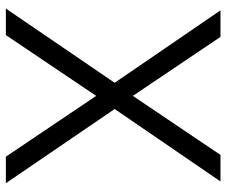

<svg xmlns="http://www.w3.org/2000/svg" viewBox="-80 -710 790 671"><g transform="rotate(90 315.5 -375.0)"><path d="M361.5 -380.2 614.6 -750H521.9L315.6 -443.8L109.4 -750H16.7L269.8 -380.2L10.4 0H103.1L315.6 -315.6L528.1 0H620.8Z"/></g></svg>

Font: Manrope3
Style: Regular
Weight: 400
Width: 4
Designer: Mikhail Sharanda
Foundry: Mikhail Sharanda
Version: Version 3.000;PS 003.000;hotconv 1.0.88;makeotf.lib2.5.64775